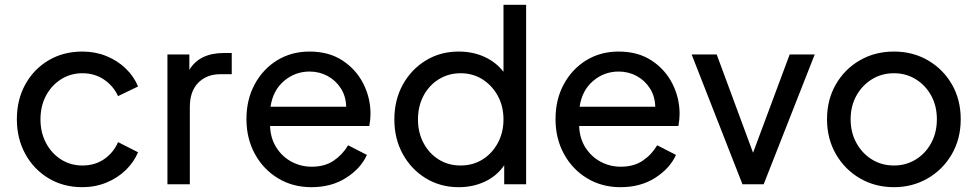

<svg xmlns="http://www.w3.org/2000/svg" viewBox="-20 -765 4057 797"><path d="M322 12Q375 12 421.5 -7Q468 -26 502 -59Q536 -92 553 -133L470 -175Q451 -131 412.5 -104.5Q374 -78 322 -78Q273 -78 233.5 -103Q194 -128 171 -171.5Q148 -215 148 -269Q148 -325 171 -368Q194 -411 233.5 -436Q273 -461 322 -461Q373 -461 412 -434.5Q451 -408 470 -366L553 -406Q536 -448 501.5 -481Q467 -514 421 -532.5Q375 -551 322 -551Q243 -551 181.5 -514.5Q120 -478 85 -414.5Q50 -351 50 -270Q50 -190 85 -126Q120 -62 181.5 -25Q243 12 322 12Z M675 0H768V-321Q768 -386 803 -421.5Q838 -457 895 -457H942V-545H909Q859 -545 823 -527.5Q787 -510 766 -475V-539H675Z M1273 12Q1356 12 1417 -27Q1478 -66 1503 -122L1425 -162Q1402 -123 1365 -98Q1328 -73 1274 -73Q1229 -73 1190.5 -93.5Q1152 -114 1127.5 -152Q1103 -190 1101 -242H1513Q1518 -269 1518 -292Q1518 -359 1488 -418Q1458 -477 1401.5 -514Q1345 -551 1265 -551Q1190 -551 1131 -515Q1072 -479 1037.5 -415.5Q1003 -352 1003 -271Q1003 -190 1038 -126Q1073 -62 1134 -25Q1195 12 1273 12ZM1265 -468Q1306 -468 1340 -449.5Q1374 -431 1395 -398Q1416 -365 1417 -322H1103Q1113 -390 1159 -429Q1205 -468 1265 -468Z M1884 12Q1944 12 1993.5 -11.5Q2043 -35 2073 -79V0H2164V-745H2070V-467Q2039 -507 1991 -529Q1943 -551 1884 -551Q1808 -551 1747.5 -514Q1687 -477 1652 -413.5Q1617 -350 1617 -269Q1617 -189 1652 -125.5Q1687 -62 1747.5 -25Q1808 12 1884 12ZM1892 -78Q1841 -78 1801 -103Q1761 -128 1738 -171.5Q1715 -215 1715 -269Q1715 -324 1738 -367.5Q1761 -411 1801.5 -436Q1842 -461 1892 -461Q1943 -461 1983 -435.5Q2023 -410 2046.5 -367Q2070 -324 2070 -269Q2070 -215 2046.5 -171.5Q2023 -128 1983 -103Q1943 -78 1892 -78Z M2556 12Q2639 12 2700 -27Q2761 -66 2786 -122L2708 -162Q2685 -123 2648 -98Q2611 -73 2557 -73Q2512 -73 2473.5 -93.5Q2435 -114 2410.5 -152Q2386 -190 2384 -242H2796Q2801 -269 2801 -292Q2801 -359 2771 -418Q2741 -477 2684.5 -514Q2628 -551 2548 -551Q2473 -551 2414 -515Q2355 -479 2320.5 -415.5Q2286 -352 2286 -271Q2286 -190 2321 -126Q2356 -62 2417 -25Q2478 12 2556 12ZM2548 -468Q2589 -468 2623 -449.5Q2657 -431 2678 -398Q2699 -365 2700 -322H2386Q2396 -390 2442 -429Q2488 -468 2548 -468Z M3062 0H3150L3362 -539H3258L3106 -131L2955 -539H2851Z M3691 12Q3767 12 3830 -24Q3893 -60 3930.5 -124Q3968 -188 3968 -270Q3968 -351 3931.5 -414.5Q3895 -478 3832 -514.5Q3769 -551 3691 -551Q3612 -551 3549 -514.5Q3486 -478 3449.5 -414.5Q3413 -351 3413 -270Q3413 -189 3450 -125Q3487 -61 3550 -24.5Q3613 12 3691 12ZM3691 -78Q3640 -78 3599.5 -103Q3559 -128 3535 -171.5Q3511 -215 3511 -270Q3511 -325 3535 -368Q3559 -411 3599.5 -436Q3640 -461 3691 -461Q3741 -461 3781.5 -436Q3822 -411 3845.5 -368Q3869 -325 3869 -270Q3869 -215 3845.5 -171.5Q3822 -128 3781.5 -103Q3741 -78 3691 -78Z"/></svg>

Font: Plus Jakarta Sans Medium
Style: Regular
Weight: 500
Designer: Gumpita Rahayu
Foundry: Tokotype
Version: Version 2.004; ttfautohint (v1.8.3)